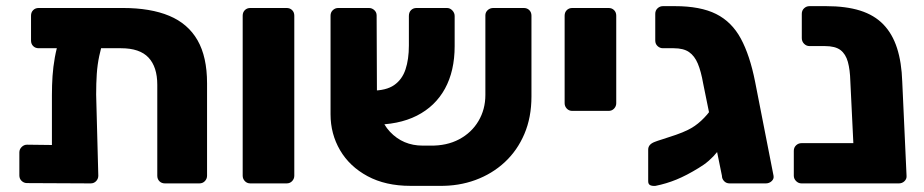

<svg xmlns="http://www.w3.org/2000/svg" viewBox="-20 -597 3007 625"><path d="M106 -440Q95 -440 88 -447Q81 -454 81 -465V-546Q81 -557 88 -564Q95 -571 106 -571H380Q470 -571 531 -545.5Q592 -520 623 -466Q654 -412 654 -326V-25Q654 -15 647 -7.5Q640 0 629 0H517Q506 0 499 -7Q492 -14 492 -25V-321Q492 -379 463.5 -409.5Q435 -440 374 -440ZM230 -509H275Q302 -509 312.5 -498Q323 -487 319 -475Q309 -443 303 -414.5Q297 -386 295 -356Q293 -326 293 -289L300 -25Q300 -15 293 -7.5Q286 0 275 0L68 -1Q58 -1 50.5 -8Q43 -15 43 -26V-101Q43 -111 50.5 -118.5Q58 -126 68 -126L149 -125V-287Q149 -320 151 -349.5Q153 -379 158.5 -410Q164 -441 175 -475Q180 -489 191.5 -499Q203 -509 230 -509Z M795 0Q784 0 777 -7.5Q770 -15 770 -25V-546Q770 -557 777 -564Q784 -571 795 -571H913Q924 -571 931 -564Q938 -557 938 -546V-25Q938 -15 931 -7.5Q924 0 913 0Z M1380 -123Q1434 -122 1474.5 -143.5Q1515 -165 1537.5 -203Q1560 -241 1560 -288V-547Q1560 -557 1567.5 -564Q1575 -571 1586 -571H1685Q1696 -571 1703 -564Q1710 -557 1710 -546V-283Q1710 -215 1687 -161Q1664 -107 1623 -69Q1582 -31 1527.5 -11Q1473 9 1410 8H1316Q1235 8 1176.5 -23.5Q1118 -55 1087 -108Q1056 -161 1056 -225V-546Q1056 -557 1063.5 -564Q1071 -571 1081 -571H1181Q1191 -571 1198.5 -564Q1206 -557 1206 -547L1207 -297Q1207 -213 1249.5 -168Q1292 -123 1356 -123ZM1190 -191V-302Q1237 -302 1263 -320Q1289 -338 1300 -371Q1311 -404 1311 -449V-545Q1311 -557 1318 -564Q1325 -571 1336 -571H1435Q1445 -571 1452.5 -563Q1460 -555 1460 -545V-447Q1460 -366 1428.5 -308.5Q1397 -251 1337 -220.5Q1277 -190 1190 -191Z M1843 -236Q1832 -236 1825 -243.5Q1818 -251 1818 -261V-546Q1818 -557 1825 -564Q1832 -571 1843 -571H1961Q1972 -571 1979 -564Q1986 -557 1986 -546V-261Q1986 -251 1979 -243.5Q1972 -236 1961 -236Z M2355 0Q2344 0 2337 -7.5Q2330 -15 2330 -25L2269 -325Q2262 -365 2251.5 -390Q2241 -415 2223 -427.5Q2205 -440 2173 -440H2138Q2128 -440 2120.5 -447Q2113 -454 2113 -465V-552Q2113 -563 2120.5 -570Q2128 -577 2138 -577H2177Q2260 -577 2311 -551.5Q2362 -526 2391.5 -471.5Q2421 -417 2438 -331L2498 -25Q2500 -15 2492 -7.5Q2484 0 2473 0ZM2254 -50Q2215 -26 2182 -12.5Q2149 1 2114 8Q2104 9 2097 6Q2090 3 2090 -7V-110Q2090 -127 2111 -135Q2118 -138 2137.5 -144Q2157 -150 2180 -158Q2203 -166 2219 -174Q2242 -185 2262.5 -204Q2283 -223 2298 -245.5Q2313 -268 2320 -291L2378 -289Q2373 -230 2357.5 -183.5Q2342 -137 2316 -104Q2290 -71 2254 -50Z M2589 0Q2579 0 2571.5 -7.5Q2564 -15 2564 -25V-106Q2564 -117 2571.5 -124Q2579 -131 2589 -131H2910V-23Q2910 -13 2903 -6.5Q2896 0 2885 0ZM2788 0Q2777 0 2770 -7.5Q2763 -15 2763 -25L2748 -333Q2747 -370 2740 -395.5Q2733 -421 2716 -434Q2699 -447 2665 -447H2615Q2605 -447 2597.5 -454.5Q2590 -462 2590 -473V-552Q2590 -563 2597.5 -570Q2605 -577 2615 -577H2669Q2734 -577 2780 -562.5Q2826 -548 2855.5 -517.5Q2885 -487 2900 -440.5Q2915 -394 2917 -331L2931 -25Q2932 -15 2924.5 -7.5Q2917 0 2906 0Z"/></svg>

Font: DVN-Rubik
Style: Bold
Weight: 700
Designer: Hubert and Fischer
Foundry: Hubert & Fischer
Version: Version 2.102